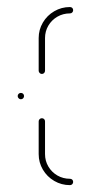

<svg xmlns="http://www.w3.org/2000/svg" viewBox="-20 -539 264 559"><path d="M31.5 -259.3Q31.5 -263.3 34.3 -265.9Q37 -268.5 40.7 -268.5Q44.8 -268.5 47.4 -265.9Q50 -263.3 50 -259.3Q50 -255.6 47.4 -252.8Q44.8 -250 40.7 -250Q37 -250 34.3 -252.8Q31.5 -255.6 31.5 -259.3ZM193 -9.3Q193 -5.6 190.4 -2.8Q187.8 0 183.7 0Q158.9 0 138 -12.2Q117 -24.4 104.8 -45.2Q92.6 -65.9 92.6 -90.4V-185.6Q92.6 -189.6 95.4 -192.2Q98.1 -194.8 101.9 -194.8Q105.9 -194.8 108.5 -192.2Q111.1 -189.6 111.1 -185.6V-90.4Q111.1 -70.7 120.7 -54.3Q130.4 -37.8 147 -28.1Q163.7 -18.5 183.7 -18.5Q187.8 -18.5 190.4 -15.9Q193 -13.3 193 -9.3ZM101.9 -323.7Q98.1 -323.7 95.4 -326.5Q92.6 -329.3 92.6 -333V-428.1Q92.6 -452.6 104.8 -473.3Q117 -494.1 138 -506.3Q158.9 -518.5 183.7 -518.5Q187.8 -518.5 190.4 -515.9Q193 -513.3 193 -509.3Q193 -505.6 190.4 -502.8Q187.8 -500 183.7 -500Q163.7 -500 147 -490.4Q130.4 -480.7 120.7 -464.3Q111.1 -447.8 111.1 -428.1V-333Q111.1 -329.3 108.5 -326.5Q105.9 -323.7 101.9 -323.7Z"/></svg>

Font: 26F Galaxy Sans Hairline
Style: Regular
Weight: 50
Designer: C₂₉H₂₅N₃O₅
Version: Version 1.100